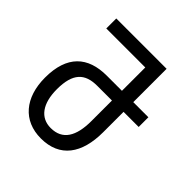

<svg xmlns="http://www.w3.org/2000/svg" viewBox="-194 -855 1006 1006"><g transform="rotate(45 309.5 -352.0)"><path d="M262 10C402 10 470 -86 470 -244V-395H582V-467H470V-714H97V-640H386V-467H274C134 -467 52 -394 52 -231C52 -83 131 10 262 10ZM260 -65C183 -65 139 -126 139 -232C139 -350 185 -394 276 -394H385V-242C385 -129 347 -65 260 -65Z"/></g></svg>

Font: Noto Sans Georgian Condensed
Style: Regular
Weight: 400
Width: 3
Designer: Monotype Design Team, Akaki Razmadze
Foundry: Google LLC
Version: Version 2.005